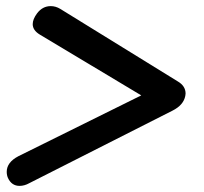

<svg xmlns="http://www.w3.org/2000/svg" viewBox="-20 -566 668 628"><path d="M44 42Q18 42 6 16Q2 7 2 -4Q2 -35 40 -55L442 -254L110 -453Q87 -467 87 -487Q87 -503 101 -522Q119 -546 146 -546Q162 -546 177 -537L561 -300Q587 -285 587 -260L586 -252Q580 -222 544 -204L76 33Q60 42 44 42Z"/></svg>

Font: Kodchasan SemiBold
Style: Italic
Weight: 600
Italic angle: -10°
Version: Version 1.000; ttfautohint (v1.6)